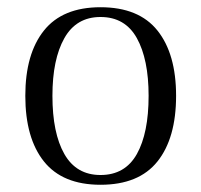

<svg xmlns="http://www.w3.org/2000/svg" viewBox="-20 -499 556 531"><path d="M258 12Q153 12 101.5 -52.5Q50 -117 50 -234Q50 -350 101.5 -414.5Q153 -479 258 -479Q364 -479 415.5 -414.5Q467 -350 467 -234Q467 -117 415.5 -52.5Q364 12 258 12ZM258 -15Q326 -15 358.5 -73Q391 -131 391 -234Q391 -335 358.5 -393.5Q326 -452 258 -452Q191 -452 158 -393.5Q125 -335 125 -234Q125 -131 158 -73Q191 -15 258 -15Z"/></svg>

Font: Frank Ruhl Libre Light
Style: Regular
Weight: 300
Designer: Yanek Iontef
Foundry: Fontef
Version: Version 6.003;gftools[0.9.30]